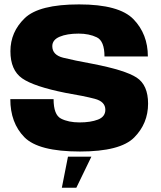

<svg xmlns="http://www.w3.org/2000/svg" viewBox="-20 -702 750 894"><path d="M268 172H335.5L405.5 27.5H296.5ZM352 3.5Q540 3.5 604.8 -61.8Q669.5 -127 669.5 -219.5Q669.5 -306 616.2 -340.8Q563 -375.5 410.5 -405Q325.5 -420.5 274.5 -433.2Q223.5 -446 223.5 -487Q223.5 -516.5 257.8 -531Q292 -545.5 346 -545.5Q395 -545.5 430.8 -528.2Q466.5 -511 466.5 -439H668.5Q668.5 -543 601.8 -612.2Q535 -681.5 348 -681.5Q161.5 -681.5 95 -617.2Q28.5 -553 28.5 -463.5Q28.5 -375.5 83.2 -337.2Q138 -299 285.5 -269.5Q371.5 -255 421 -242Q470.5 -229 470.5 -191Q470.5 -158.5 436.2 -145.2Q402 -132 350.5 -132Q298.5 -132 264 -149.8Q229.5 -167.5 229.5 -240.5H28Q28 -130 93.5 -63.2Q159 3.5 352 3.5Z"/></svg>

Font: Anybody Thin ExtraBold
Style: Regular
Weight: 800
Version: Version 1.113;gftools[0.9.25]